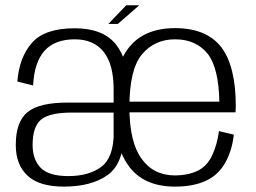

<svg xmlns="http://www.w3.org/2000/svg" viewBox="-20 -705 974 730"><path d="M469.5 -182.5V-364.5Q469.5 -474.5 420.8 -536Q372 -597.5 264 -597.5Q150 -597.5 101.5 -542.2Q53 -487 46 -395L106 -380Q110 -467.5 149 -511.5Q188 -555.5 264.5 -555.5Q336 -555.5 374 -508Q412 -460.5 412 -365.5V-174L420.5 -161.5ZM222.5 4.5Q325.5 4.5 386.8 -37.8Q448 -80 450 -186.5L412.5 -202.5Q412.5 -106 365.2 -70.8Q318 -35.5 240 -35.5Q165 -35.5 134.5 -67.2Q104 -99 104 -153.5Q104 -224 136.5 -250.5Q169 -277 253.5 -277Q319.5 -277 417 -277V-315Q312.5 -315 236.5 -315Q129.5 -315 84.8 -278.8Q40 -242.5 40 -153.5Q40 -78.5 84.8 -37Q129.5 4.5 222.5 4.5ZM645.5 4.5V-38Q563 -38 517.5 -102.5Q472 -166 472 -298Q472 -440.5 519.5 -498Q567.5 -555.5 645.5 -555.5Q725.5 -555.5 770 -500Q811.5 -446.5 814 -318.5H463.5V-278H875.5Q876.5 -289 876.5 -300Q876.5 -453.5 821 -526Q765 -598 645.5 -598Q529.5 -598 471 -525.5Q412 -452.5 412 -298.5Q412 -154.5 468.5 -75Q525.5 4.5 645.5 4.5ZM645.5 -38V4.5Q713 4.5 760 -16.5Q807.5 -37 835 -84Q862 -130.5 869 -193L812.5 -206.5Q806 -156 786.5 -114Q767 -72.5 730 -55Q693 -38 645.5 -38ZM392 -614H428L509.5 -685H460Z"/></svg>

Font: Anybody Thin Light
Style: Regular
Weight: 300
Version: Version 1.113;gftools[0.9.25]